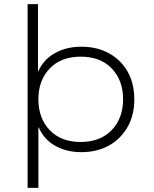

<svg xmlns="http://www.w3.org/2000/svg" viewBox="-20 -725 743 925"><path d="M113 180V-705H163V-380H164Q188 -437 243.5 -468.5Q299 -500 372 -500Q448 -500 505.5 -468Q563 -436 595 -379.5Q627 -323 627 -246Q627 -170 594.5 -113Q562 -56 505 -24Q448 8 372 8Q299 8 244.5 -23.5Q190 -55 167 -111H165V180ZM368 -41Q463 -41 518 -98Q573 -155 573 -247Q573 -338 518.5 -395Q464 -452 369 -452Q274 -452 219.5 -395Q165 -338 165 -247Q165 -155 219.5 -98Q274 -41 368 -41Z"/></svg>

Font: Nunito Sans 7pt SemiExpanded ExtraLight
Style: Regular
Weight: 250
Width: 6
Designer: Vernon Adams
Foundry: Vernon Adams
Version: Version 3.101;gftools[0.9.27]